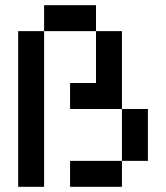

<svg xmlns="http://www.w3.org/2000/svg" viewBox="-20 -720 640 740"><path d="M250 0V-100H450V-300H250V-400H350V-600H150V0H50V-600H150V-700H350V-600H450V-300H550V-100H450V0Z"/></svg>

Font: Matrix Sans
Style: Regular
Weight: 400
Designer: Brad Neil
Version: Version 1.100